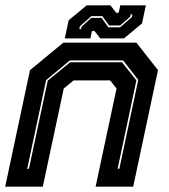

<svg xmlns="http://www.w3.org/2000/svg" viewBox="-22 -700 632 720"><path d="M-2.5 0 90.5 -437 215.5 -540H489.5L570.5 -437L477.5 0H336.5L415 -368L391 -398.5H254L217 -368L138.5 0ZM80 -67H86.5L157 -397.5L241 -466.5H435.5L489.5 -398.5L419 -67H425.5L496.5 -400.5L439.5 -473.5H240L151 -399.5ZM221 -556 235.5 -624 303 -680H392L414 -652H423L429 -680H525L510.5 -612L443 -556H354L332 -584H323L317 -556ZM275.5 -591H282L284 -600L320.5 -633H358.5L384.5 -597.5H428.5L472.5 -636L474.5 -646H468L466 -637L428.5 -604.5H387L361.5 -639.5H320.5L277.5 -601Z"/></svg>

Font: Tourney Thin ExtraBold
Style: Italic
Weight: 800
Italic angle: -12°
Version: Version 1.015